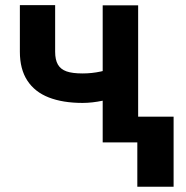

<svg xmlns="http://www.w3.org/2000/svg" viewBox="-20 -551 719 743"><path d="M514.6 0H377.4V-530.3H514.6ZM299.6 -152.7Q223.1 -152.7 168.8 -173.9Q114.6 -195 85.7 -239.3Q56.9 -283.5 56.9 -350.8V-531.1H193.4V-350.8Q193.4 -319.5 204.1 -301.1Q214.8 -282.8 237.4 -274.8Q259.9 -266.8 299.6 -266.8Q335.3 -266.8 369.7 -274.2Q404.1 -281.6 447.7 -296.6V-182.9Q420.4 -170.3 378.3 -161.5Q336.2 -152.7 299.6 -152.7ZM651.8 171.6H511.4V-99.6H651.8Z"/></svg>

Font: Pretendard GOV Variable
Style: Regular
Weight: 400
Designer: Base glyphs from Inter by Rasmus Andersson; Hangul glyphs from Noto Sans CJK(Source Han Sans) by Jang Soo-young and Kang
Foundry: Kil Hyung-jin
Version: Version 1.307;Glyphs 3.2 (3192)